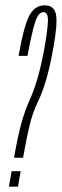

<svg xmlns="http://www.w3.org/2000/svg" viewBox="-20 -700 232 720"><path d="M32.5 -108.5H66.5Q78.5 -177.5 90.2 -227Q102 -276.5 121 -316Q138.5 -351.5 152.8 -399.8Q167 -448 180 -520.5Q196.5 -611 190 -645.5Q183.5 -680 147.5 -680Q112.5 -680 91.8 -644.8Q71 -609.5 49.5 -490.5H83Q100.5 -584 112.5 -619.2Q124.5 -654.5 143 -654.5Q161 -654.5 159.8 -620.8Q158.5 -587 146 -516.5Q134 -452 121.2 -408Q108.5 -364 92.5 -328Q73 -285 59.8 -236.5Q46.5 -188 32.5 -108.5ZM23.5 -58 13.5 0H47.5L57.5 -58Z"/></svg>

Font: Anybody UltraCondensed ExtraLight
Style: Italic
Weight: 250
Width: 1
Italic angle: -10°
Version: Version 1.113;gftools[0.9.25]